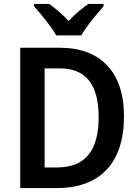

<svg xmlns="http://www.w3.org/2000/svg" viewBox="-20 -957 705 977"><path d="M266 -777H394C418 -822 474 -887 507 -925V-937H430C397 -914 363 -887 329 -850C297 -885 261 -915 231 -937H153V-925C188 -886 242 -821 266 -777ZM611 -366C611 -593 488 -714 286 -714H83V0H269C487 0 611 -125 611 -366ZM482 -361C482 -191 414 -105 271 -105H207V-609H285C413 -609 482 -531 482 -361Z"/></svg>

Font: Noto Sans Armenian SemiCondensed SemiBold
Style: Regular
Weight: 600
Width: 4
Designer: Monotype Design Team
Foundry: Monotype Imaging Inc.
Version: Version 2.008